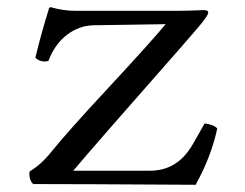

<svg xmlns="http://www.w3.org/2000/svg" viewBox="-20 -510 680 532"><path d="M121 -490Q155 -480 190 -480H473Q486 -480 502.5 -480.5Q519 -481 531.5 -481.5Q544 -482 545 -482Q557 -482 557 -475Q557 -467 529 -434Q488 -386 416 -304.5Q344 -223 280 -149.5Q216 -76 183 -37H396Q472 -37 514 -110L547 -168Q572 -165 582 -154Q565 -75 522 2Q199 0 72 0Q59 -13 62 -35Q93 -53 122 -89Q168 -146 281 -267.5Q394 -389 439 -443L239 -440Q199 -439 165.5 -413.5Q132 -388 114 -341Q93 -336 78 -350Q94 -417 115 -484Q115 -490 121 -490Z"/></svg>

Font: Libertinus Mono
Style: Regular
Weight: 400
Designer: Philipp H. Poll
Foundry: Khaled Hosny
Version: Version 6.7